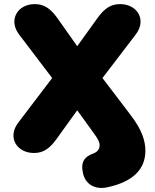

<svg xmlns="http://www.w3.org/2000/svg" viewBox="-20 -735 753 935"><path d="M503 177C633 149 688 85 688 -1C688 -48 672 -102 616 -175L479 -355L641 -567C696 -639 648 -715 565 -715C520 -715 489 -695 454 -646L356 -510L260 -646C226 -694 194 -715 149 -715C66 -715 19 -638 73 -567L234 -355L69 -138C14 -66 62 10 145 10C190 10 221 -10 256 -59L356 -198L437 -86C458 -57 465 -43 465 -29C465 -13 460 3 433 13C395 27 371 51 384 108C396 163 443 190 503 177Z"/></svg>

Font: SN Pro Black
Style: Regular
Weight: 900
Designer: Tobias Whetton
Foundry: Supernotes
Version: Version 1.001;Glyphs 3.2 (3249)